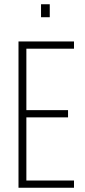

<svg xmlns="http://www.w3.org/2000/svg" viewBox="-20 -883 399 903"><path d="M67 0V-688H328V-654H104V-365H300V-331H104V-34H328V0ZM173 -802V-863H214V-802Z"/></svg>

Font: Saira ExtraCondensed Thin
Style: Regular
Weight: 250
Width: 2
Designer: Hector Gatti with collaboration of the Omnibus-Type team
Foundry: Omnibus-Type
Version: Version 1.101